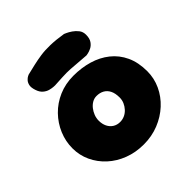

<svg xmlns="http://www.w3.org/2000/svg" viewBox="-185 -834 977 977"><g transform="rotate(-45 303.5 -346.0)"><path d="M301 1Q243 1 193.5 -18Q144 -37 107.5 -70.5Q71 -104 50.5 -148Q30 -192 30 -242Q30 -292 49.5 -338.5Q69 -385 104.5 -421.5Q140 -458 188.5 -479Q237 -500 295 -500Q353 -500 404 -485Q455 -470 494 -439Q533 -408 555 -361Q577 -314 577 -250Q577 -200 556 -154.5Q535 -109 497 -74Q459 -39 409 -19Q359 1 301 1ZM297 -165Q314 -165 329.5 -172Q345 -179 357 -192Q369 -205 376 -221Q383 -237 383 -255Q383 -286 373 -305.5Q363 -325 345.5 -334.5Q328 -344 305 -344Q288 -344 273.5 -335.5Q259 -327 248 -313Q237 -299 230.5 -282Q224 -265 224 -247Q224 -223 233 -204.5Q242 -186 258.5 -175.5Q275 -165 297 -165ZM488 -602Q488 -575 477 -559.5Q466 -544 451.5 -537Q437 -530 426 -528Q415 -526 415 -526Q373 -529 349 -531Q325 -533 310 -534Q295 -535 281.5 -535Q268 -535 248.5 -534Q229 -533 194 -531Q194 -531 183.5 -531.5Q173 -532 157.5 -536Q142 -540 128 -552Q114 -564 107 -586Q99 -610 102.5 -625Q106 -640 114.5 -649Q123 -658 130.5 -661.5Q138 -665 138 -665Q167 -672 195 -678.5Q223 -685 253.5 -689.5Q284 -694 322.5 -693Q361 -692 411 -684Q411 -684 422.5 -679Q434 -674 449.5 -663.5Q465 -653 476.5 -638Q488 -623 488 -602Z"/></g></svg>

Font: Sour Gummy Black
Style: Regular
Weight: 900
Designer: Stefie Justprince
Foundry: Eifetstype
Version: Version 1.000